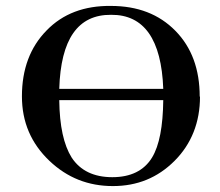

<svg xmlns="http://www.w3.org/2000/svg" viewBox="-20 -614 742 648"><path d="M654 -288C654 -380 627 -454 572 -510C517 -566 445 -594 354 -594C265 -595 192 -568 137 -511C82 -455 54 -381 54 -289C54 -202 85 -130 147 -71C207 -14 278 14 361 14C443 14 512 -14 569 -71C626 -128 655 -201 655 -288ZM180 -314C185 -482 243 -565 355 -564C466 -565 525 -481 531 -314ZM531 -276C530 -188 518 -123 493 -82C466 -38 421 -16 359 -16C297 -16 251 -38 222 -82C195 -125 181 -189 180 -276Z"/></svg>

Font: GFS Nicefore
Style: Regular
Weight: 400
Designer: George Matthiopoulos
Foundry: George Matthiopoulos
Version: Version 1.0